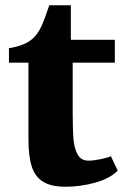

<svg xmlns="http://www.w3.org/2000/svg" viewBox="-20 -697 491 729"><path d="M249 -546H416V-459H256V-271Q256 -205 259 -169Q262 -133 275 -110Q288 -87 316 -87Q334 -87 361.5 -92.5Q389 -98 401 -104L427 -49Q397 -19 341.5 -3.5Q286 12 229 12Q174 12 143.5 -7Q113 -26 100.5 -65Q88 -104 88 -168V-459H14V-514Q78 -524 108 -554Q126 -572 138.5 -600Q151 -628 167 -677H249Z"/></svg>

Font: Martel Heavy
Style: Regular
Weight: 900
Designer: Dan Reynolds
Foundry: Dan Reynolds
Version: Version 1.001; ttfautohint (v1.1) -l 5 -r 5 -G 72 -x 0 -D la